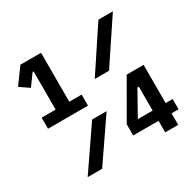

<svg xmlns="http://www.w3.org/2000/svg" viewBox="-153 -861 1034 1023"><g transform="rotate(-30 364.0 -349.0)"><path d="M51 -329V-397H137V-632H131L81 -563L24 -602L94 -698H221V-397H297V-329ZM399 -434 574 -698H663L487 -434ZM105 0 279 -254H368L194 0ZM582 0V-71H426V-140L558 -369H662V-134H705V-71H662V0ZM582 -281H573L491 -134H582Z"/></g></svg>

Font: IBM Plex Sans Condensed SemiBold
Style: Regular
Weight: 600
Width: 3
Designer: Mike Abbink, Paul van der Laan, Pieter van Rosmalen
Foundry: Bold Monday
Version: Version 1.3